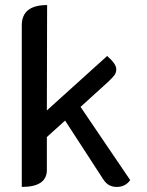

<svg xmlns="http://www.w3.org/2000/svg" viewBox="-20 -729 579 758"><path d="M494 -18Q475 9 441 9Q424 9 411 2Q398 -5 387 -22L237 -253L165 -188V-58Q165 9 66 9V-629Q66 -709 166 -709L165 -293L403 -508Q439 -477 439 -456Q439 -442 432 -432.5Q425 -423 407 -406L298 -307Z"/></svg>

Font: K2D Medium
Style: Regular
Weight: 500
Designer: Katatrad Aksorn Co.,Ltd.
Foundry: Cadson Demak Co.,Ltd.
Version: Version 1.000; ttfautohint (v1.6)